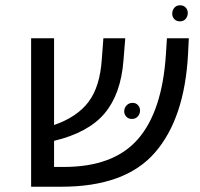

<svg xmlns="http://www.w3.org/2000/svg" viewBox="-20 -708 760 728"><path d="M696 -563 693 -503Q680 -259 567.5 -129.5Q455 0 213 0H98V-563H185V-234Q272 -264 315.5 -321.5Q359 -379 366 -483L372 -563H455L448 -477Q438 -351 376.5 -278Q315 -205 185 -174V-75H222Q411 -75 503 -180.5Q595 -286 609 -501L613 -563ZM511 -289Q511 -301 503 -309.5Q495 -318 483 -318Q469 -318 460 -308.5Q451 -299 451 -286Q451 -274 459 -265.5Q467 -257 480 -257Q494 -257 502.5 -266.5Q511 -276 511 -289ZM692 -659Q692 -671 684 -679.5Q676 -688 663 -688Q649 -688 641 -678.5Q633 -669 633 -656Q633 -644 641 -635.5Q649 -627 662 -627Q676 -627 684 -636.5Q692 -646 692 -659Z"/></svg>

Font: FiraGO Book
Style: Italic
Weight: 350
Italic angle: -8°
Designer: bBox Type GmbH
Foundry: bBox Type GmbH
Version: Version 1.001